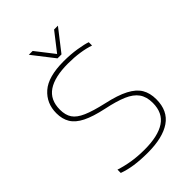

<svg xmlns="http://www.w3.org/2000/svg" viewBox="-238 -913 1026 1026"><g transform="rotate(-45 275.5 -400.0)"><path d="M272 -688 177 -810H206L287 -706L368 -810H397L302 -688ZM257 10Q200 10 156.5 3.5Q113 -3 78 -16V-41Q118 -28 161.5 -21Q205 -14 257 -14Q358 -14 411 -49Q464 -84 464 -160Q464 -206 443 -235.5Q422 -265 377.5 -284Q333 -303 261 -318Q186 -334 142 -356Q98 -378 79 -409.5Q60 -441 60 -485Q60 -560 113.5 -607Q167 -654 284 -654Q337 -654 383 -646.5Q429 -639 451 -631V-606Q419 -617 378.5 -623Q338 -629 292 -629Q191 -629 139 -594Q87 -559 87 -485Q87 -444 104.5 -418Q122 -392 164.5 -373.5Q207 -355 282 -338Q360 -321 406 -297Q452 -273 471.5 -240Q491 -207 491 -160Q491 -73 430.5 -31.5Q370 10 257 10Z"/></g></svg>

Font: Kanit Thin
Style: Regular
Weight: 250
Designer: Katatrad Team
Foundry: CadsonDemak
Version: Version 2.000; ttfautohint (v1.8.3)